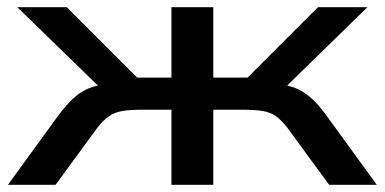

<svg xmlns="http://www.w3.org/2000/svg" viewBox="-20 -512 1066 532"><path d="M2 0 143 -194Q168 -227 189.5 -245Q211 -263 236.5 -271Q262 -279 297 -281L280 -247L28 -492H165L360 -297H455V-492H571V-297H666L861 -492H998L747 -247L729 -281Q764 -279 788.5 -271.5Q813 -264 835.5 -246Q858 -228 883 -194L1024 0H892L777 -157Q760 -179 744.5 -190Q729 -201 707.5 -204.5Q686 -208 651 -208H571V0H455V-208H375Q341 -208 319.5 -204.5Q298 -201 282 -190Q266 -179 249 -157L134 0Z"/></svg>

Font: Nunito Sans 10pt Expanded SemiBold
Style: Regular
Weight: 600
Width: 7
Designer: Vernon Adams
Foundry: Vernon Adams
Version: Version 3.101;gftools[0.9.27]